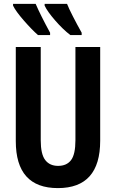

<svg xmlns="http://www.w3.org/2000/svg" viewBox="-20 -955 595 985"><path d="M47 -935V-926Q61 -897 102.5 -849.5Q144 -802 175 -775H237V-787Q188 -877 163 -935ZM209 -935V-926Q223 -896 263 -850Q303 -804 341 -775H399V-787Q375 -830 354 -871Q333 -912 324 -935ZM367 -714V-236Q367 -163 344.5 -133.5Q322 -104 278 -104Q235 -104 212 -134Q189 -164 189 -235V-714H61V-231Q61 10 277 10Q494 10 494 -233V-714Z"/></svg>

Font: Noto Sans UI Condensed
Style: Bold
Weight: 700
Width: 3
Designer: Monotype Design Team
Foundry: Monotype Imaging Inc.
Version: 1.001